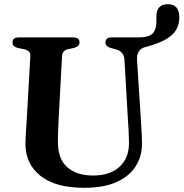

<svg xmlns="http://www.w3.org/2000/svg" viewBox="-20 -878 874 914"><path d="M589.5 -299.5 572.5 -593Q569.5 -633 533 -642.5L510 -649Q482 -655.5 482 -676Q482 -700 511.5 -700H640Q689 -700 706.8 -718.8Q724.5 -737.5 724.5 -774.5V-799Q724.5 -858 779 -858Q833.5 -858 833.5 -796Q833.5 -745 800.5 -713.5Q767.5 -682 694 -660L672 -654Q628.5 -643 632.5 -589.5L651 -302Q653 -275.5 654.2 -250.5Q655.5 -225.5 656 -199Q657 -137.5 627.5 -89Q598 -40.5 536.8 -12.2Q475.5 16 380.5 16Q243 16 171.5 -41.8Q100 -99.5 101 -196.5Q101 -211 102.5 -234.2Q104 -257.5 105.5 -281Q107 -304.5 108 -321L124.5 -611.5Q125.5 -638 93 -644L68 -649Q39.5 -655 39.5 -676Q39.5 -700 69.5 -700H328.5Q358.5 -700 358.5 -676Q358.5 -656.5 330.5 -649.5L305 -644Q277 -638 275.5 -612L259.5 -319.5Q257.5 -285.5 256.8 -257.2Q256 -229 255.5 -208Q254.5 -123.5 299.2 -83Q344 -42.5 423 -42.5Q505 -42.5 550.2 -85Q595.5 -127.5 594 -202Q593.5 -235 592.2 -257.5Q591 -280 589.5 -299.5Z"/></svg>

Font: Fraunces 9pt S000 SemiBold
Style: Regular
Weight: 600
Version: Version 1.000; ttfautohint (v1.8.3)